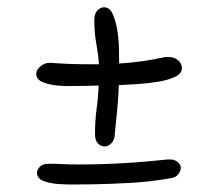

<svg xmlns="http://www.w3.org/2000/svg" viewBox="-20 -464 581 520"><path d="M427.7 -309.6H435.5Q453.1 -309.6 462.9 -300.3Q472.7 -291 472.7 -280.3Q472.7 -264.6 454.1 -255.9Q435.5 -247.1 408.7 -242.7Q381.8 -238.3 352.5 -236.3Q323.2 -234.4 301.8 -233.4Q300.8 -203.1 297.9 -171.4Q294.9 -139.6 291 -102.5Q291 -85.9 282.2 -76.7Q273.4 -67.4 263.7 -67.4Q252.9 -67.4 245.1 -75.7Q237.3 -84 237.3 -100.6Q237.3 -137.7 241.7 -169.4Q246.1 -201.2 247.1 -232.4Q239.3 -232.4 230.5 -231.9Q221.7 -231.4 213.9 -231.4Q194.3 -231.4 170.9 -231Q147.5 -230.5 127 -233.4Q106.4 -236.3 92.3 -243.2Q78.1 -250 78.1 -264.6Q78.1 -274.4 89.4 -284.2Q100.6 -293.9 115.2 -293.9Q140.6 -292 166 -291Q191.4 -290 216.8 -290H248Q246.1 -317.4 240.7 -346.7Q235.4 -376 235.4 -410.2Q235.4 -426.8 243.7 -435.5Q252 -444.3 261.7 -444.3Q277.3 -444.3 285.6 -425.3Q293.9 -406.2 297.9 -380.9Q301.8 -355.5 302.2 -330.1Q302.7 -304.7 302.7 -292Q335 -293.9 365.7 -298.3Q396.5 -302.7 427.7 -309.6ZM434.6 -32.2H440.4Q453.1 -32.2 461.4 -24.9Q469.7 -17.6 469.7 -9.8Q469.7 -1 462.9 7.8Q456.1 16.6 442.4 18.6Q387.7 28.3 335.4 31.2Q283.2 34.2 231.4 35.2Q210.9 35.2 184.6 35.6Q158.2 36.1 135.3 34.2Q112.3 32.2 96.2 25.4Q80.1 18.6 80.1 3.9Q80.1 -3.9 87.9 -12.2Q95.7 -20.5 112.3 -20.5Q131.8 -20.5 151.9 -19.5Q171.9 -18.6 192.4 -18.6Q252.9 -18.6 313 -22Q373 -25.4 434.6 -32.2Z"/></svg>

Font: Hi Melody Cyrillic
Style: Regular
Weight: 400
Version: Version 0.90 April 10, 2018